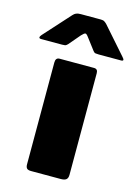

<svg xmlns="http://www.w3.org/2000/svg" viewBox="-170 -815 628 878"><g transform="rotate(15 144.0 -376.0)"><path d="M241 -29Q241 -13 233 -6.5Q225 0 208 0H67Q52 0 46.5 -6Q41 -12 41 -25V-507Q41 -530 60 -530H223Q241 -530 241 -510ZM201 -604 160 -658Q150 -672 144.5 -672Q139 -672 126 -658L80 -604Q73 -597 68.5 -596Q64 -595 54 -595H-45Q-54 -595 -54.5 -600Q-55 -605 -48 -613L64 -737Q71 -745 79 -748.5Q87 -752 101 -752H196Q207 -752 213 -748Q219 -744 224 -739L335 -613Q352 -595 333 -595H228Q219 -595 212.5 -596Q206 -597 201 -604Z"/></g></svg>

Font: Libre Franklin Black
Style: Regular
Weight: 900
Designer: Pablo Impallari, Rodrigo Fuenzalida, Nhung Nguyen
Foundry: Impallari Type
Version: Version 3.000